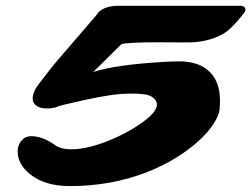

<svg xmlns="http://www.w3.org/2000/svg" viewBox="-20 -625 870 663"><path d="M627.4 -478.5 531.2 -479Q416 -479 398.9 -472.2L302.2 -376.5Q382.8 -402.3 551.3 -411.6Q578.1 -413.1 602.3 -413.1Q626.5 -413.1 651.4 -406.5Q676.3 -399.9 696.3 -383.8Q739.7 -349.1 739.7 -276.4Q739.7 -263.7 737.8 -245.1Q735.8 -226.6 717.8 -198Q699.7 -169.4 667.7 -139.9Q635.7 -110.4 590.6 -82Q545.4 -53.7 489.3 -31.2Q364.3 17.6 222.2 17.6Q134.3 17.6 84 -23.4Q41 -58.1 41 -102.1Q41 -124 54.2 -139.4Q67.4 -154.8 87.9 -154.8Q128.9 -154.8 174.8 -120.6Q195.3 -109.4 225.1 -109.4Q254.9 -109.4 287.1 -117.2Q319.3 -125 351.6 -137.7Q383.8 -150.4 413.8 -166.5Q443.8 -182.6 467.3 -199.2Q541 -250.5 515.1 -281.2Q502 -296.9 478.3 -299.3Q454.6 -301.8 441.4 -301.8L415.5 -301.3Q359.4 -301.3 202.1 -263.7Q185.5 -259.8 178.7 -256.8Q164.6 -250.5 143.1 -250.5Q108.9 -250.5 96.7 -269.5Q92.8 -275.9 92.8 -284.2Q92.8 -306.2 110.8 -330.6Q151.4 -384.3 173.8 -411.1L306.2 -564.9Q315.4 -575.7 317.9 -579.8Q320.3 -584 327.4 -588.9Q334.5 -593.8 343.8 -597.7Q363.8 -605 387.7 -605H811Q822.3 -605 826.2 -597.2Q830.1 -589.4 823.2 -580.6Q779.3 -523.9 749 -507.3Q697.3 -478.5 627.4 -478.5Z"/></svg>

Font: Sarina
Style: Regular
Weight: 400
Designer: James Grieshaber
Foundry: James Grieshaber
Version: Version 1.001